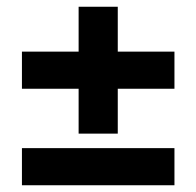

<svg xmlns="http://www.w3.org/2000/svg" viewBox="-20 -630 582 569"><path d="M213 -234V-367H45V-477H213V-610H329V-477H497V-367H329V-234ZM45 -81V-191H497V-81Z"/></svg>

Font: Cal Sans
Style: Regular
Weight: 400
Designer: Designer Mark Davis DBA MarkFonts
Foundry: Designer Mark Davis DBA MarkFonts
Version: Version 1.000